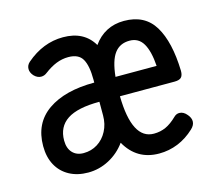

<svg xmlns="http://www.w3.org/2000/svg" viewBox="-75 -556 751 661"><g transform="rotate(-15 300.0 -225.5)"><path d="M562 -245.1Q562 -228.5 554.9 -221.7Q547.9 -214.8 531.2 -214.8H336.4Q338.9 -60.1 416.5 -60.1Q439.9 -60.1 459.5 -69.1Q479 -78.1 499.5 -98.1Q507.8 -106.4 518.6 -106.4Q533.7 -106.4 545.9 -91.3Q556.2 -79.1 556.2 -66.9Q556.2 -53.2 543 -41Q516.1 -15.6 483.9 -2.4Q451.7 10.7 416.5 10.7Q336.9 10.7 297.4 -59.6Q273.9 -26.9 238.5 -8.1Q203.1 10.7 163.6 10.7Q125.5 10.7 96.7 -4.9Q67.9 -20.5 52.2 -49.3Q36.6 -78.1 36.6 -117.2Q36.6 -198.7 97.4 -241Q158.2 -283.2 263.2 -283.2V-293.9Q263.2 -343.3 249.5 -367.2Q235.8 -391.1 199.2 -391.1Q177.2 -391.1 156.2 -382.8Q135.3 -374.5 112.8 -357.4Q103.5 -350.1 92.3 -350.1Q78.6 -350.1 66.9 -362.3Q56.6 -374 56.6 -386.7Q56.6 -400.4 67.9 -410.2Q127.9 -461.9 199.2 -461.9Q273.9 -461.9 307.1 -405.3Q326.7 -433.1 354.2 -447.5Q381.8 -461.9 416.5 -461.9Q490.7 -461.9 524.9 -405.3Q559.1 -348.6 562 -245.1ZM338.9 -283.2H485.4Q481.9 -335.9 465.8 -363.5Q449.7 -391.1 417.5 -391.1Q382.8 -391.1 363.8 -365.7Q344.7 -340.3 338.9 -283.2ZM111.3 -117.2Q111.3 -89.4 126 -73.7Q140.6 -58.1 165.5 -58.1Q192.9 -58.1 215.1 -72Q237.3 -85.9 250.2 -110.6Q263.2 -135.3 263.2 -166V-214.8Q185.1 -214.8 148.2 -190.4Q111.3 -166 111.3 -117.2Z"/></g></svg>

Font: Courier Prime
Style: Regular
Weight: 400
Designer: Alan Dague-Greene, Quote-Unquote Apps
Foundry: Quote-Unquote Apps
Version: Version 3.018